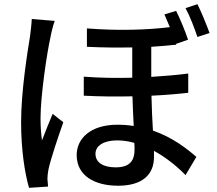

<svg xmlns="http://www.w3.org/2000/svg" viewBox="-20 -848 1040 919"><path d="M132 -757C131 -732 127 -700 124 -676C111 -597 81 -410 81 -263C81 -129 99 -18 119 51L210 45C209 33 208 18 207 8C207 -4 209 -23 212 -37C223 -88 257 -189 283 -263L232 -303C217 -267 196 -216 181 -176C176 -212 174 -247 174 -282C174 -388 204 -592 222 -672C225 -690 235 -730 242 -748ZM624 -132C624 -81 603 -47 534 -47C475 -47 437 -69 437 -112C437 -150 476 -176 540 -176C568 -176 596 -172 623 -164C624 -152 624 -141 624 -132ZM881 -496C827 -489 768 -484 704 -480V-624C747 -627 787 -630 823 -634V-638L880 -658C867 -698 842 -758 823 -796L767 -779C775 -761 784 -740 793 -718C685 -705 549 -700 396 -712V-624C473 -620 546 -620 613 -621V-476C538 -474 460 -475 381 -481V-390C459 -386 538 -385 614 -387C615 -341 618 -290 620 -245C595 -249 569 -251 542 -251C411 -251 347 -183 347 -106C347 -7 433 41 545 41C661 41 717 -12 717 -96C717 -105 717 -116 717 -126C770 -97 822 -57 868 -10L920 -97C875 -136 807 -190 712 -223C709 -275 706 -332 705 -390C770 -393 830 -398 881 -404ZM868 -809C889 -771 910 -715 925 -671L983 -690C969 -729 944 -790 925 -828Z"/></svg>

Font: Source Han Sans KR Medium
Style: Regular
Weight: 500
Designer: Ryoko NISHIZUKA (kana & ideographs); Paul D. Hunt (Latin, Greek & Cyrillic); Wenlong ZHANG (bopomofo); Sandoll Communica
Foundry: Adobe Systems Incorporated
Version: Version 1.001;PS 1.001;hotconv 1.0.78;makeotf.lib2.5.61930